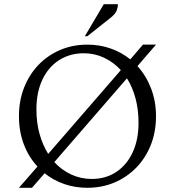

<svg xmlns="http://www.w3.org/2000/svg" viewBox="-20 -882 831 912"><path d="M70 10 158 -91Q116 -136 93 -197Q70 -258 70 -330Q70 -404 94.5 -466Q119 -528 162.5 -573.5Q206 -619 265.5 -644.5Q325 -670 395 -670Q454 -670 506 -651.5Q558 -633 599 -600L659 -670H721L633 -568Q674 -523 697.5 -462Q721 -401 721 -330Q721 -256 696.5 -194Q672 -132 628 -86.5Q584 -41 524.5 -15.5Q465 10 395 10Q336 10 284.5 -8Q233 -26 192 -59L132 10ZM153 -363Q153 -299 168 -245.5Q183 -192 209 -151L554 -549Q519 -587 474 -608Q429 -629 378 -629Q312 -629 261 -596.5Q210 -564 181.5 -504Q153 -444 153 -363ZM416 -32Q482 -32 532 -65Q582 -98 610 -158Q638 -218 638 -299Q638 -362 623.5 -415.5Q609 -469 583 -510L238 -112Q273 -74 318.5 -53Q364 -32 416 -32ZM383 -710 473 -862H540Q540 -847 534 -831.5Q528 -816 507 -799L395 -710Z"/></svg>

Font: Spectral Light
Style: Regular
Weight: 300
Designer: Jean-Baptiste Levee
Foundry: Production Type
Version: Version 2.001